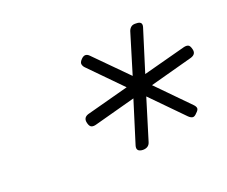

<svg xmlns="http://www.w3.org/2000/svg" viewBox="-74 -1129 713 602"><g transform="rotate(-20 283.0 -828.0)"><path d="M311 -638Q288 -639 294 -659L338 -800L201 -763Q191 -760 184.5 -762.5Q178 -765 175 -777Q170 -796 188 -802L330 -840L228 -944Q223 -949 221.5 -956Q220 -963 229 -972Q236 -979 242.5 -979Q249 -979 255 -973L360 -867L401 -1002Q404 -1010 410 -1014.5Q416 -1019 427 -1018Q448 -1018 443 -1000L399 -859L542 -897Q551 -899 556.5 -896.5Q562 -894 565 -882Q570 -864 551 -858L407 -819L508 -716Q515 -709 515.5 -703Q516 -697 507 -689Q499 -680 492.5 -681Q486 -682 479 -689L378 -792L336 -655Q331 -638 311 -638Z"/></g></svg>

Font: Playwrite US Trad ExtraLight
Style: Regular
Weight: 250
Designer: Veronika Burian, José Scaglione
Foundry: TypeTogether
Version: Version 1.003